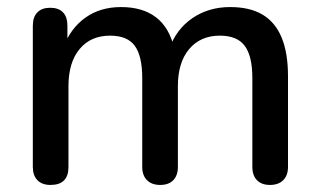

<svg xmlns="http://www.w3.org/2000/svg" viewBox="-20 -517 906 544"><path d="M123 7Q99 7 86 -6.5Q73 -20 73 -44V-444Q73 -469 86 -482Q99 -495 122 -495Q146 -495 158.5 -482Q171 -469 171 -444V-362L160 -384Q180 -437 222 -467Q264 -497 323 -497Q384 -497 422 -468Q460 -439 474 -379H460Q479 -434 525 -465.5Q571 -497 632 -497Q688 -497 724 -475.5Q760 -454 778 -410.5Q796 -367 796 -301V-44Q796 -20 782.5 -6.5Q769 7 745 7Q721 7 708 -6.5Q695 -20 695 -44V-296Q695 -358 673.5 -387Q652 -416 603 -416Q548 -416 516 -378Q484 -340 484 -273V-44Q484 -20 471 -6.5Q458 7 434 7Q410 7 396.5 -6.5Q383 -20 383 -44V-296Q383 -358 362 -387Q341 -416 292 -416Q237 -416 205.5 -378Q174 -340 174 -273V-44Q174 7 123 7Z"/></svg>

Font: Nunito SemiBold
Style: Regular
Weight: 600
Designer: Vernon Adams
Foundry: Vernon Adams
Version: Version 3.602